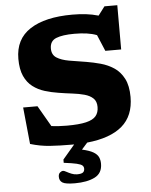

<svg xmlns="http://www.w3.org/2000/svg" viewBox="-63 -803 855 1087"><g transform="rotate(-5 364.5 -259.0)"><path d="M318.5 232.5Q265 232.5 247.8 221.5Q230.5 210.5 230.5 188Q230.5 172 239.5 164.2Q248.5 156.5 257.5 156.5Q263 156.5 275.2 163.2Q287.5 170 303.2 176.5Q319 183 335 183Q358.5 183 368 176.2Q377.5 169.5 377.5 154.5Q377.5 143.5 369.8 136.2Q362 129 337.8 123.2Q313.5 117.5 265 111.5V93L333 13Q326 13 318.5 13Q250.5 13 195.8 9.2Q141 5.5 84.5 -11.5L63.5 -220.5H145L213.5 -102Q250.5 -96.5 301.5 -96.5Q371 -96.5 410.8 -106Q450.5 -115.5 467 -135.5Q483.5 -155.5 483.5 -187Q483.5 -219 465.2 -236.2Q447 -253.5 416.2 -262Q385.5 -270.5 347.5 -275Q309.5 -279.5 270 -286Q230.5 -292 193 -303.5Q155.5 -315 125.5 -337.8Q95.5 -360.5 78 -399Q60.5 -437.5 60.5 -497Q60.5 -609 146 -664.5Q231.5 -720 386.5 -720Q427.5 -720 463.5 -715.8Q499.5 -711.5 534.5 -701.5L572 -751H645V-499.5H555L516 -592Q491 -602 459.2 -606.5Q427.5 -611 389 -611Q321 -611 285 -596.5Q249 -582 249 -539.5Q249 -503.5 275.2 -486.8Q301.5 -470 345.5 -462.2Q389.5 -454.5 442.5 -446.5Q482 -440 523 -428.8Q564 -417.5 598.2 -394.8Q632.5 -372 653.5 -331.5Q674.5 -291 674.5 -227Q674.5 -120 607.2 -62.2Q540 -4.5 407.5 9L374.5 46Q417 55.5 438.5 68.2Q460 81 467.5 97.5Q475 114 475 135Q475 189 431.5 210.8Q388 232.5 318.5 232.5Z"/></g></svg>

Font: Newsreader Caption
Style: Bold
Weight: 700
Designer: Hugues Gentile
Foundry: Production Type
Version: Version 1.001